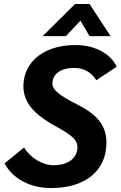

<svg xmlns="http://www.w3.org/2000/svg" viewBox="-20 -937 608 967"><path d="M3 -114 101 -194Q126 -154 167 -129.5Q208 -105 250 -105Q305 -105 337.5 -130Q370 -155 370 -197Q370 -222 347.5 -244Q325 -266 264 -299Q177 -346 137.5 -394.5Q98 -443 98 -501Q98 -563 130.5 -610.5Q163 -658 222.5 -684Q282 -710 360 -710Q433 -710 488.5 -680.5Q544 -651 568 -601L465 -533Q426 -595 353 -595Q303 -595 273.5 -573.5Q244 -552 244 -516Q244 -492 272.5 -468.5Q301 -445 378 -406Q450 -369 483 -324.5Q516 -280 516 -220Q516 -113 441.5 -51.5Q367 10 237 10Q158 10 96 -23Q34 -56 3 -114ZM358 -917H431L537 -755H431L385 -833L312 -755H195Z"/></svg>

Font: Sarabun
Style: Bold Italic
Weight: 700
Italic angle: -10°
Designer: Suppakit Chalermlarp | Katatrad Co.,Ltd.
Foundry: Cadson Demak Co.,Ltd.
Version: Version 1.000; ttfautohint (v1.6)